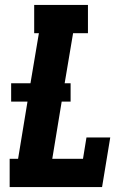

<svg xmlns="http://www.w3.org/2000/svg" viewBox="-20 -755 540 775"><path d="M19 0V-114H53L91 -345H25V-419H103L137 -621H118V-735H335V-621H275L241 -419H265V-345H229L191 -114H315L329 -200H425L392 0Z"/></svg>

Font: Iosevka Slab Heavy
Style: Italic
Weight: 900
Italic angle: -9°
Monospace: yes
Designer: Belleve Invis
Foundry: Belleve Invis
Version: Version 11.1.0; ttfautohint (v1.8.3)